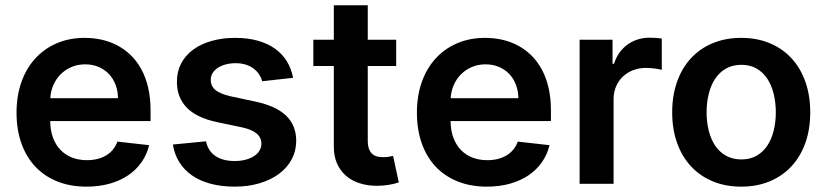

<svg xmlns="http://www.w3.org/2000/svg" viewBox="-20 -696 3131 727"><path d="M307.5 10.7Q245.7 10.7 196.7 -9.1Q147.7 -28.8 113.5 -65.3Q79.2 -101.9 60.9 -153.6Q42.6 -205.3 42.6 -269.5Q42.6 -332.7 60.9 -384.8Q79.2 -436.8 113.1 -474.1Q147 -511.4 194.6 -532Q242.2 -552.6 300.8 -552.6Q334.5 -552.6 365.9 -545.5Q397.4 -538.4 425.1 -523.6Q452.8 -508.9 475.7 -486.5Q498.6 -464.1 515.3 -433.6Q532 -403.1 541 -364Q550.1 -324.9 550.1 -277V-237.6H170.1Q170.5 -202.4 180.6 -174.9Q190.7 -147.4 209 -128.4Q227.3 -109.4 252.7 -99.4Q278.1 -89.5 309.3 -89.5Q351.2 -89.5 381.4 -107.2Q411.6 -125 424.7 -159.8L544.7 -146.3Q536.2 -110.8 516 -81.9Q495.7 -52.9 465.4 -32.3Q435 -11.7 395.1 -0.5Q355.1 10.7 307.5 10.7ZM426.8 -324.2Q426.5 -351.9 417.4 -375.5Q408.4 -399.1 392 -416.2Q375.7 -433.2 353 -442.8Q330.3 -452.4 302.6 -452.4Q273.8 -452.4 250.2 -442.1Q226.6 -431.8 209.3 -414.4Q192.1 -397 182 -373.8Q171.9 -350.5 170.5 -324.2Z M972.7 -388.5Q969.1 -402 961.1 -414.2Q953.1 -426.5 940.9 -435.9Q928.6 -445.3 911.6 -451Q894.5 -456.7 872.2 -456.7Q851.9 -456.7 834.7 -452.1Q817.5 -447.4 804.9 -439.3Q792.3 -431.1 785.2 -419.6Q778.1 -408 778.1 -394.2Q777.7 -370.4 795.6 -355.3Q813.6 -340.2 855.1 -331L948.2 -311.1Q1025.6 -294.4 1063.4 -258Q1101.2 -221.6 1101.6 -163.4Q1101.6 -124.6 1084.3 -92.5Q1067.1 -60.4 1036.2 -37.5Q1005.3 -14.6 962.5 -2Q919.7 10.7 868.6 10.7Q818.5 10.7 777.9 -0.2Q737.2 -11 707.4 -31.6Q677.6 -52.2 659.1 -81.7Q640.6 -111.2 634.6 -148.8L759.9 -160.9Q768.1 -123.9 796 -105.1Q823.9 -86.3 868.3 -86.3Q891.3 -86.3 910 -91.3Q928.6 -96.2 941.9 -104.9Q955.3 -113.6 962.5 -125.7Q969.8 -137.8 969.8 -151.6Q969.8 -175.1 951.9 -190.3Q933.9 -205.6 896.3 -213.8L803.3 -233.3Q724.8 -249.6 687.1 -288.5Q649.5 -327.4 649.9 -387.1Q649.9 -425.1 665.8 -455.6Q681.8 -486.2 710.8 -507.6Q739.7 -529.1 780.4 -540.8Q821 -552.6 870.4 -552.6Q918.3 -552.6 956.1 -541.9Q994 -531.2 1021.5 -511.5Q1049 -491.8 1066.1 -464Q1083.1 -436.1 1089.8 -401.3Z M1480.1 -446H1372.5V-164.1Q1372.5 -144.5 1377.1 -132.3Q1381.7 -120 1389.6 -113.1Q1397.4 -106.2 1408 -103.5Q1418.7 -100.9 1430.8 -100.9Q1442.8 -100.9 1452.9 -102.6Q1463.1 -104.4 1468.4 -105.8L1490.1 -5.3Q1469.8 1.4 1448.9 4.4Q1427.9 7.5 1406.6 7.5Q1371.8 7.5 1342 -2Q1312.1 -11.4 1290.3 -30.2Q1268.5 -49 1256 -77.2Q1243.6 -105.5 1244 -142.8V-446H1166.5V-545.5H1244V-676.1H1372.5V-545.5H1480.1Z M1823.5 10.7Q1761.7 10.7 1712.7 -9.1Q1663.7 -28.8 1629.4 -65.3Q1595.2 -101.9 1576.9 -153.6Q1558.6 -205.3 1558.6 -269.5Q1558.6 -332.7 1576.9 -384.8Q1595.2 -436.8 1629.1 -474.1Q1663 -511.4 1710.6 -532Q1758.2 -552.6 1816.8 -552.6Q1850.5 -552.6 1881.9 -545.5Q1913.4 -538.4 1941.1 -523.6Q1968.8 -508.9 1991.7 -486.5Q2014.6 -464.1 2031.2 -433.6Q2047.9 -403.1 2057 -364Q2066.1 -324.9 2066.1 -277V-237.6H1686.1Q1686.4 -202.4 1696.6 -174.9Q1706.7 -147.4 1725 -128.4Q1743.3 -109.4 1768.6 -99.4Q1794 -89.5 1825.3 -89.5Q1867.2 -89.5 1897.4 -107.2Q1927.6 -125 1940.7 -159.8L2060.7 -146.3Q2052.2 -110.8 2032 -81.9Q2011.7 -52.9 1981.4 -32.3Q1951 -11.7 1911 -0.5Q1871.1 10.7 1823.5 10.7ZM1942.8 -324.2Q1942.5 -351.9 1933.4 -375.5Q1924.4 -399.1 1908 -416.2Q1891.7 -433.2 1869 -442.8Q1846.2 -452.4 1818.5 -452.4Q1789.8 -452.4 1766.2 -442.1Q1742.5 -431.8 1725.3 -414.4Q1708.1 -397 1698 -373.8Q1687.9 -350.5 1686.4 -324.2Z M2174.7 -545.5H2299.4V-454.5H2305Q2312.5 -478.3 2325.6 -496.6Q2338.8 -514.9 2356.4 -527.5Q2373.9 -540.1 2395.1 -546.7Q2416.2 -553.3 2439.6 -553.3Q2450.3 -553.3 2463.6 -552.4Q2476.9 -551.5 2485.8 -549.7V-431.5Q2481.5 -432.9 2474.8 -434.1Q2468 -435.4 2459.9 -436.4Q2451.7 -437.5 2443 -438.2Q2434.3 -438.9 2426.1 -438.9Q2399.5 -438.9 2377.1 -430.2Q2354.8 -421.5 2338.2 -405.7Q2321.7 -389.9 2312.5 -368.3Q2303.3 -346.6 2303.3 -320.7V0H2174.7Z M2786.6 10.7Q2726.6 10.7 2678.3 -9.6Q2630 -29.8 2595.9 -66.8Q2561.8 -103.7 2543.5 -155.5Q2525.2 -207.4 2525.2 -270.6Q2525.2 -334.2 2543.5 -386Q2561.8 -437.9 2595.9 -475Q2630 -512.1 2678.3 -532.3Q2726.6 -552.6 2786.6 -552.6Q2846.6 -552.6 2894.9 -532.3Q2943.2 -512.1 2977.3 -475Q3011.4 -437.9 3029.7 -386Q3047.9 -334.2 3047.9 -270.6Q3047.9 -207.4 3029.7 -155.5Q3011.4 -103.7 2977.3 -66.8Q2943.2 -29.8 2894.9 -9.6Q2846.6 10.7 2786.6 10.7ZM2787.3 -92.3Q2820 -92.3 2844.5 -106.2Q2869 -120 2885.1 -144.2Q2901.3 -168.3 2909.4 -201Q2917.6 -233.7 2917.6 -271Q2917.6 -308.2 2909.4 -341.1Q2901.3 -373.9 2885.1 -398.3Q2869 -422.6 2844.5 -436.6Q2820 -450.6 2787.3 -450.6Q2754.3 -450.6 2729.4 -436.6Q2704.5 -422.6 2688.2 -398.3Q2671.9 -373.9 2663.7 -341.1Q2655.5 -308.2 2655.5 -271Q2655.5 -233.7 2663.7 -201Q2671.9 -168.3 2688.2 -144.2Q2704.5 -120 2729.4 -106.2Q2754.3 -92.3 2787.3 -92.3Z"/></svg>

Font: Interop SemBd
Style: Regular
Weight: 600
Designer: Rasmus Andersson, Google, Jang Haemin
Foundry: jhaemin
Version: Version 1.008